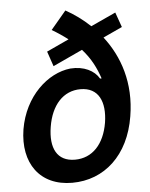

<svg xmlns="http://www.w3.org/2000/svg" viewBox="-55 -818 684 874"><g transform="rotate(-5 287.5 -381.0)"><path d="M438.9 -634.9 526.3 -675.4 502.1 -743.6 388.1 -691.1C353.3 -724.1 315.3 -751.4 276.6 -772.7L206.7 -689.6C234.4 -673.3 258.5 -657 279.5 -640.6L177.6 -593.4L201 -524.9L336.3 -587.7C376.1 -543.3 398.1 -498.2 414.1 -450.3H407C385.7 -487.2 338.4 -512.1 275.9 -507.5C172.6 -496.4 64.6 -400.2 39.4 -250C15.3 -98 91.6 11.4 240.1 11.4C386.4 11.4 500.7 -90.9 529.1 -267C554.3 -418 510.7 -542.3 438.9 -634.9ZM411.9 -248.2C395.6 -151.3 341.3 -92.3 261.4 -92.3C179.3 -92.3 148.4 -155.2 164.1 -250.7C180 -349.4 235.1 -409.8 313.6 -409.8C396.3 -409.8 426.8 -343 411.9 -248.2Z"/></g></svg>

Font: TID UI Semi Bold
Style: Italic
Weight: 600
Italic angle: -9.39999°
Designer: The TID Project Authors
Foundry: Bakken & Bæck
Version: Version 1.001;hotconv 1.0.109;makeotfexe 2.5.65596